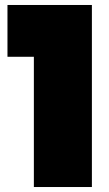

<svg xmlns="http://www.w3.org/2000/svg" viewBox="-20 -751 439 771"><path d="M116 0V-523H10V-731H349V0Z"/></svg>

Font: Poppins Black
Style: Regular
Weight: 900
Designer: Ninad Kale (Devanagari), Jonny Pinhorn (Latin)
Foundry: Indian Type Foundry
Version: Version 3.200;PS 1.000;hotconv 16.6.54;makeotf.lib2.5.65590